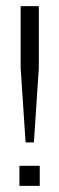

<svg xmlns="http://www.w3.org/2000/svg" viewBox="-20 -603 192 623"><path d="M63 -141 47 -383V-583H106V-383L90 -141ZM43 0V-65H109V0Z"/></svg>

Font: Rokkitt SemiBold Light
Style: Regular
Weight: 300
Version: Version 3.103